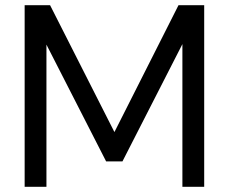

<svg xmlns="http://www.w3.org/2000/svg" viewBox="-20 -720 882 740"><path d="M75 0V-700H173L421 -211L668 -700H767V0H683V-550L452 -98H389L159 -548V0Z"/></svg>

Font: DM Sans
Style: Regular
Weight: 400
Designer: Colophon Foundry, Jonny Pinhorn
Foundry: Colophon Foundry
Version: Version 4.004; ttfautohint (v1.8.4.7-5d5b)